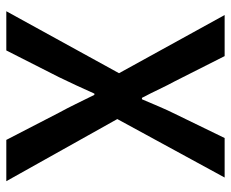

<svg xmlns="http://www.w3.org/2000/svg" viewBox="-80 -634 714 593"><g transform="rotate(90 276.5 -337.0)"><path d="M14.2 0 205.6 -348.1 25.9 -674.3H152.8L230 -521.5Q242.7 -498 254.4 -473.4Q266.1 -448.7 281.7 -418.9H286.1Q298.8 -448.7 309.3 -473.4Q319.8 -498 331.5 -521.5L405.8 -674.3H527.8L347.2 -342.8L539.1 0H411.6L327.6 -162.6Q314 -187.5 300.8 -214.4Q287.6 -241.2 272.5 -272H268.6Q254.9 -241.2 242.4 -214.4Q230 -187.5 217.8 -162.6L135.3 0Z"/></g></svg>

Font: Akatab
Style: Bold
Weight: 700
Designer: SIL Global
Foundry: SIL Global
Version: Version 4.100